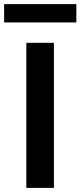

<svg xmlns="http://www.w3.org/2000/svg" viewBox="-39 -913 391 933"><path d="M89 0V-705H223V0ZM-19 -804V-893H332V-804Z"/></svg>

Font: Nunito Sans 9pt
Style: Bold
Weight: 700
Version: Version 3.101;gftools[0.9.27]